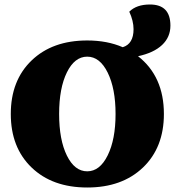

<svg xmlns="http://www.w3.org/2000/svg" viewBox="-20 -822 778 854"><path d="M368 -642Q457 -642 526 -612Q574 -627 574 -692Q574 -729 555 -770Q587 -802 647 -802Q738 -802 738 -708Q738 -657 701 -622Q664 -587 594 -572Q709 -482 709 -315Q709 -166 616 -77Q523 12 368 12Q213 12 120.5 -77Q28 -166 28 -315Q28 -464 120.5 -553Q213 -642 368 -642ZM277.5 -130Q312 -60 368 -60Q424 -60 459 -131Q494 -202 494 -315Q494 -428 459 -499Q424 -570 368 -570Q312 -570 277.5 -500Q243 -430 243 -315Q243 -200 277.5 -130Z"/></svg>

Font: Arapey Black
Style: Regular
Weight: 900
Designer: Eduardo Rodriguez Tunni
Foundry: Eduardo Rodriguez Tunni
Version: Version 4.000